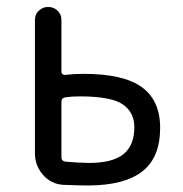

<svg xmlns="http://www.w3.org/2000/svg" viewBox="-20 -540 540 566"><path d="M161.1 -240.2V-76.2Q161.1 -65.4 172.9 -63.5Q204.1 -60.5 241.2 -59.6Q311.5 -59.6 343.8 -85.4Q376 -111.3 376 -165Q376 -209 341.8 -232.4Q307.6 -255.9 213.9 -255.9Q191.4 -255.9 171.9 -252.9Q161.1 -251 161.1 -240.2ZM167 4.9Q130.9 2.9 106.9 -24.4Q83 -51.8 83 -87.9V-481.4Q83 -498 94.7 -508.8Q106.4 -519.5 122.1 -519.5Q137.7 -519.5 149.4 -508.8Q161.1 -498 161.1 -481.4V-329.1Q161.1 -324.2 164.6 -321.3Q168 -318.4 172.9 -319.3Q198.2 -322.3 226.6 -322.3Q343.8 -322.3 397.9 -283.2Q452.1 -244.1 452.1 -163.1Q452.1 -75.2 398.9 -34.2Q345.7 6.8 238.3 6.8Q216.8 6.8 167 4.9Z"/></svg>

Font: Rounded-X Mgen+ 1m regular
Style: Regular
Weight: 400
Designer: [Source Han Sans]
Ryoko NISHIZUKA  (kana & ideographs); Paul D. Hunt (Latin, Greek & Cyrillic); Wenlong ZHANG  (bopomofo
Version: Version 1.059.20150602